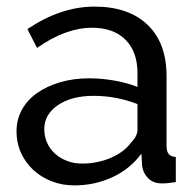

<svg xmlns="http://www.w3.org/2000/svg" viewBox="-20 -551 594 581"><path d="M205 10Q168 10 136 -2.5Q104 -15 80.5 -37Q57 -59 43.5 -88.5Q30 -118 30 -153Q30 -189 46 -218.5Q62 -248 91.5 -269Q121 -290 161.5 -302Q202 -314 250 -314Q288 -314 327 -307Q366 -300 396 -288V-330Q396 -394 360 -430.5Q324 -467 258 -467Q179 -467 92 -406L63 -463Q164 -531 266 -531Q369 -531 426.5 -476Q484 -421 484 -321V-108Q484 -77 512 -76V0Q498 2 489 3Q480 4 470 4Q444 4 428.5 -11.5Q413 -27 410 -49L408 -86Q373 -39 319.5 -14.5Q266 10 205 10ZM228 -56Q275 -56 315.5 -73.5Q356 -91 377 -120Q396 -139 396 -159V-236Q332 -261 263 -261Q197 -261 155.5 -233Q114 -205 114 -160Q114 -138 122.5 -119Q131 -100 146.5 -86Q162 -72 183 -64Q204 -56 228 -56Z"/></svg>

Font: Raleway Medium Alt1
Style: Regular
Weight: 500
Designer: Matt McInerney, Pablo Impallari, Rodrigo Fuenzalida
Foundry: Matt McInerney, Pablo Impallari, Rodrigo Fuenzalida
Version: Version 3.000g; ttfautohint (v1.5) -l 8 -r 28 -G 28 -x 14 -D